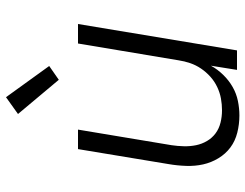

<svg xmlns="http://www.w3.org/2000/svg" viewBox="-109 -701 818 640"><g transform="rotate(-90 300.0 -381.0)"><path d="M235 8Q206 8 178 1Q150 -6 128.5 -22Q107 -38 92.5 -62Q78 -86 72 -113Q66 -140 67 -169.5Q68 -199 73 -228L123 -530H188L136 -218Q133 -198 132.5 -177Q132 -156 136 -136.5Q140 -117 150 -100Q160 -83 175.5 -71.5Q191 -60 211 -55Q231 -50 252 -50Q252 -50 252.5 -50Q253 -50 253 -50Q272 -50 291.5 -53.5Q311 -57 330 -66Q349 -75 364.5 -89Q380 -103 391.5 -120Q403 -137 409.5 -156Q416 -175 419 -195L475 -530H540L452 0H387L401 -87Q389 -65 370.5 -46Q352 -27 330 -14.5Q308 -2 283.5 3Q259 8 235 8ZM354 -594 240 -730 296 -770 400 -626Z"/></g></svg>

Font: Iosevka Curly LtExObl
Style: Regular
Weight: 300
Width: 7
Italic angle: -9°
Monospace: yes
Designer: Belleve Invis
Foundry: Belleve Invis
Version: Version 11.1.0; ttfautohint (v1.8.3)